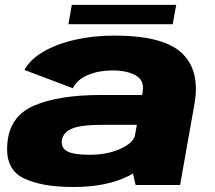

<svg xmlns="http://www.w3.org/2000/svg" viewBox="-20 -738 856 766"><path d="M521 0 510.5 -45.5Q502.5 -41 494 -36.5Q406 8 273 8Q144.5 8 73.2 -27.5Q2 -63 9 -160Q15.5 -272.5 114 -315.8Q212.5 -359 382 -359H547L549 -371.5Q557 -417 521.8 -437Q486.5 -457 428.5 -457Q375 -457 331.8 -439.2Q288.5 -421.5 270.5 -386L77.5 -459Q100.5 -501.5 153.8 -532.2Q207 -563 280.2 -579.5Q353.5 -596 435.5 -596Q631.5 -596 705.2 -526.5Q779 -457 756 -324.5L698.5 0ZM518 -196 526 -240H391.5Q303 -240 267.5 -225Q232 -210 227 -179Q222.5 -148 248.5 -134.2Q274.5 -120.5 336.5 -120.5Q408.5 -120.5 461 -144.5Q511 -168 518 -196ZM253 -641.5 266.5 -718.5H683L669 -641.5Z"/></svg>

Font: Anybody ExtraExpanded ExtraBold
Style: Italic
Weight: 800
Width: 8
Italic angle: -10°
Designer: Tyler Finck
Foundry: Etcetera Type Company
Version: Version 1.010; ttfautohint (v1.8.3) -l 8 -r 50 -G 200 -x 14 